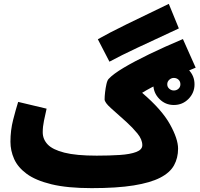

<svg xmlns="http://www.w3.org/2000/svg" viewBox="-20 -952 1032 993"><path d="M454 21Q328 21 246 1Q164 -19 118 -53Q72 -87 53 -130Q34 -173 34 -219Q34 -278 48 -332.5Q62 -387 74 -425L221 -390Q214 -359 207.5 -328Q201 -297 201 -268Q201 -232 226.5 -205Q252 -178 313 -162.5Q374 -147 480 -147Q546 -147 599.5 -150.5Q653 -154 684.5 -166Q716 -178 716 -201Q716 -231 690.5 -262Q665 -293 634 -321Q586 -364 553.5 -393Q521 -422 521 -438Q521 -453 523.5 -475Q526 -497 530.5 -517Q535 -537 542 -544Q565 -569 619.5 -601.5Q674 -634 752.5 -672Q831 -710 926 -750L992 -602Q886 -559 821.5 -528.5Q757 -498 715 -472Q816 -386 858.5 -310Q901 -234 901 -183Q901 -135 880 -97Q859 -59 808.5 -33Q758 -7 671.5 7Q585 21 454 21ZM546 -633 486 -749Q542 -781 635 -826.5Q728 -872 853 -932L905 -805Q776 -745 690.5 -705Q605 -665 546 -633ZM879 -409Q835 -409 804 -440.5Q773 -472 773 -516Q773 -560 804 -591.5Q835 -623 879 -623Q924 -623 955 -591.5Q986 -560 986 -516Q986 -472 955 -440.5Q924 -409 879 -409ZM879 -484Q893 -484 903 -493Q913 -502 913 -516Q913 -531 903 -540Q893 -549 879 -549Q866 -549 855.5 -539.5Q845 -530 845 -516Q845 -502 855.5 -493Q866 -484 879 -484Z"/></svg>

Font: Noto Sans Arabic Blk
Style: Regular
Weight: 900
Designer: Monotype Design Team, Nadine Chahine, Nizar Qandah and Khaled Hosny
Foundry: Monotype Imaging Inc.
Version: Version 2.012; ttfautohint (v1.8.4.7-5d5b)